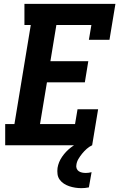

<svg xmlns="http://www.w3.org/2000/svg" viewBox="-20 -755 640 998"><path d="M7 0V-110H55L140 -625H107V-735H580L549 -548H442L455 -625H273L242 -437H439L421 -327H224L188 -110H370L383 -187H490L459 0ZM403 223Q387 223 371 220.5Q355 218 340 213Q325 208 312 199.5Q299 191 290 178.5Q281 166 279 150Q277 134 279 118Q284 87 303 59.5Q322 32 348 12Q374 -8 404 -21Q434 -34 465 -39L459 0Q444 7 431 18.5Q418 30 407 43.5Q396 57 387.5 71.5Q379 86 377 102Q375 112 378.5 121Q382 130 389.5 135Q397 140 406.5 142Q416 144 426 144Q433 144 440.5 143Q448 142 456 140L442 219Q432 221 422.5 222Q413 223 403 223Z"/></svg>

Font: Iosevka Etoile Extrabold
Style: Italic
Weight: 800
Italic angle: -9°
Designer: Belleve Invis
Foundry: Belleve Invis
Version: Version 22.1.2; ttfautohint (v1.8.4)